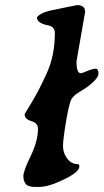

<svg xmlns="http://www.w3.org/2000/svg" viewBox="-20 -722 405 750"><path d="M295.4 -436Q300.8 -436 321.3 -444.8Q341.8 -453.6 353.3 -453.6Q364.7 -453.6 364.7 -435.1Q364.7 -416.5 326.2 -386.2Q315.4 -377.4 292.2 -364Q269 -350.6 259.8 -335.9Q250.5 -321.3 238.3 -249.3Q226.1 -177.2 226.1 -150.9Q226.1 -124.5 242.4 -102.8Q258.8 -81.1 282.2 -81.1Q290 -81.1 290 -71.8Q290 -50.3 230 -21Q169.9 8.3 131.3 8.3H119.1Q89.8 8.3 80.6 -3.4Q71.3 -15.1 71.3 -34.4Q71.3 -53.7 99.9 -112.5Q128.4 -171.4 128.4 -219.2Q128.4 -241.2 102.3 -249Q76.2 -256.8 76.2 -276.4Q76.2 -277.3 103.8 -322Q131.3 -366.7 162.8 -436.3Q194.3 -505.9 194.3 -592.8Q194.3 -617.7 168 -623Q124.5 -631.3 124.5 -653.3Q124.5 -658.2 140.1 -667.5Q155.8 -676.8 184.6 -682.4Q213.4 -688 246.1 -695.1Q278.8 -702.1 281.2 -702.1Q312.5 -702.1 312.5 -675.8L278.8 -481.9Q278.8 -436 295.4 -436Z"/></svg>

Font: Averia Serif Libre
Style: Bold Italic
Weight: 700
Italic angle: -6.90001°
Version: Version 1.002